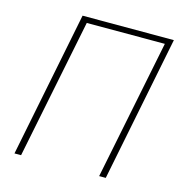

<svg xmlns="http://www.w3.org/2000/svg" viewBox="-100 -750 796 841"><g transform="rotate(15 298.0 -330.0)"><path d="M40 0 172 -660H586L454 0H424L552 -634H198L70 0Z"/></g></svg>

Font: Source Sans Variable
Style: Italic
Weight: 200
Italic angle: -11°
Designer: Paul D. Hunt
Foundry: Adobe Systems Incorporated
Version: Version 3.006;hotconv 1.0.111;makeotfexe 2.5.65597